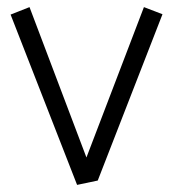

<svg xmlns="http://www.w3.org/2000/svg" viewBox="-20 -520 487 540"><path d="M437 -480 384.8 -500 223.1 -77.1 63 -500 9.8 -479 196.8 0 254.9 -12.2Z"/></svg>

Font: Comic Neue Angular
Style: Regular
Weight: 400
Designer: Craig Rozynski
Foundry: Craig Rozynski
Version: Version 2.003